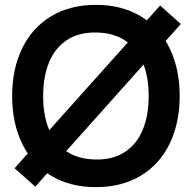

<svg xmlns="http://www.w3.org/2000/svg" viewBox="-20 -755 790 790"><path d="M125.2 13 40 -62.7 122.5 -155.5 138.5 -170 538.5 -616.8 545.2 -627.7 638.8 -732.4 723.9 -656.2 621.7 -541.7 609.5 -532.8 208.8 -84.3 200.8 -72ZM374.7 15Q268.4 15 190.5 -31.8Q112.6 -78.7 71.3 -163.6Q30 -248.5 30 -360Q30 -471.5 71.3 -556.4Q112.6 -641.3 190.5 -688.2Q268.4 -735 374.7 -735Q480.9 -735 558.8 -688.2Q636.8 -641.3 678 -556.4Q719.3 -471.5 719.3 -360Q719.3 -248.5 678 -163.6Q636.8 -78.7 558.8 -31.8Q480.9 15 374.7 15ZM374.7 -98.7Q445.6 -97.8 494.3 -130Q543 -162.2 567.4 -221.2Q591.8 -280.2 591.8 -360Q591.8 -439.4 567.4 -498Q543 -556.5 494.5 -588.5Q446 -620.5 374.7 -621.3Q303.8 -622.2 255.1 -590Q206.4 -557.8 182 -498.8Q157.7 -439.9 157.5 -360Q157.3 -280.7 181.8 -222.1Q206.2 -163.5 254.8 -131.5Q303.3 -99.5 374.7 -98.7Z"/></svg>

Font: Hauora
Style: Regular
Weight: 400
Designer: Wayne Shih
Foundry: WCYS
Version: Version 1.001